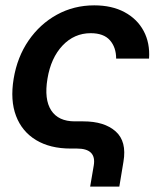

<svg xmlns="http://www.w3.org/2000/svg" viewBox="-20 -547 584 707"><path d="M312 140.1 325.2 62.5Q335.9 0 263.2 0H239.7Q164.6 0 112.8 -31.2Q61 -62.5 39.1 -120.1Q17.1 -177.7 30.3 -257.3Q43.5 -336.9 85.2 -397.7Q127 -458.5 189.5 -492.9Q252 -527.3 327.1 -527.3Q392.1 -527.3 438.7 -502.2Q485.4 -477.1 509 -432.9Q532.7 -388.7 528.8 -331.1H407.7Q407.7 -372.6 384.8 -398.7Q361.8 -424.8 314 -424.8Q253.4 -424.8 210.4 -379.4Q167.5 -334 154.8 -257.3Q142.1 -181.2 168.5 -140.6Q194.8 -100.1 255.4 -100.1H286.6Q364.3 -100.1 405.8 -63.2Q447.3 -26.4 434.6 48.3L419.4 140.1Z"/></svg>

Font: Inter Display SemiBold
Style: Italic
Weight: 600
Italic angle: -9.39999°
Designer: Rasmus Andersson
Foundry: rsms
Version: Version 4.000;git-a52131595